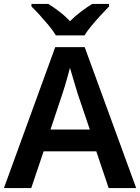

<svg xmlns="http://www.w3.org/2000/svg" viewBox="-20 -957 713 977"><path d="M533 0 470 -187H202L139 0H0L261 -717H411L673 0ZM375 -481Q371 -495 363.5 -519.5Q356 -544 348.5 -569.5Q341 -595 336 -612Q331 -592 323.5 -565.5Q316 -539 309 -515.5Q302 -492 298 -481L237 -298H437ZM264 -777Q251 -800 228.5 -827Q206 -854 182.5 -880Q159 -906 140 -924V-937H226Q252 -921 281.5 -898.5Q311 -876 336 -849Q363 -876 393 -898.5Q423 -921 449 -937H535V-924Q517 -906 493 -880Q469 -854 446.5 -827Q424 -800 410 -777Z"/></svg>

Font: Noto Sans Adlam SemiBold
Style: Regular
Weight: 600
Version: Version 3.001